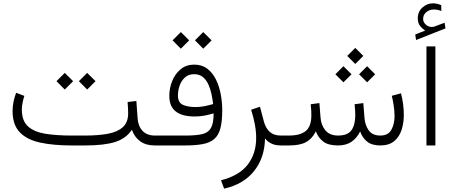

<svg xmlns="http://www.w3.org/2000/svg" viewBox="-20 -875 2721 1155"><path d="M504.4 -436.5 554.7 -386.7 504.4 -336.4 454.6 -386.7ZM369.6 -436.5 419.9 -386.7 369.6 -336.4 319.8 -386.7ZM747.6 -261.2 800.3 -267.6 807.6 -165.5Q810.5 -116.7 837.2 -88.1Q863.8 -59.6 911.1 -59.6H931.6V0H911.1Q857.9 0 823.5 -24.9Q789.1 -49.8 773.4 -94.2Q737.8 -41.5 672.4 -20.8Q606.9 0 492.2 0H410.2Q301.8 0 222.2 -17.1Q142.6 -34.2 99.1 -79.1Q55.7 -124 55.7 -207.5Q55.7 -236.3 61.5 -263.7Q67.4 -291 77.1 -316.9L126.5 -298.3Q120.1 -278.3 115.7 -256.8Q111.3 -235.4 111.3 -215.3Q111.8 -147 149.4 -113.8Q187 -80.6 254.2 -70.1Q321.3 -59.6 410.2 -59.6H491.7Q570.3 -59.6 628.7 -70.3Q687 -81.1 719 -110.1Q751 -139.2 751 -193.8Q751 -210.9 749.8 -228.5Q748.5 -246.1 747.6 -261.2Z M1202.6 -682.1 1252.9 -632.3 1202.6 -582 1152.8 -632.3ZM1067.9 -682.1 1118.2 -632.3 1067.9 -582 1018.1 -632.3ZM1097.7 -59.6Q1159.7 -59.6 1196.3 -68.1Q1232.9 -76.7 1249 -105.2Q1265.1 -133.8 1265.1 -192.9Q1238.3 -185.1 1211.2 -179.7Q1184.1 -174.3 1150.9 -174.3Q1075.7 -174.3 1037.1 -204.6Q998.5 -234.9 998.5 -298.3Q998.5 -344.7 1015.9 -387.7Q1033.2 -430.7 1066.7 -458.5Q1100.1 -486.3 1147.9 -486.3Q1194.8 -486.3 1227.1 -461.7Q1259.3 -437 1279.1 -396.7Q1298.8 -356.4 1307.9 -308.1Q1316.9 -259.8 1316.9 -211.9Q1316.9 -145 1305.9 -103.3Q1294.9 -61.5 1269.3 -39.1Q1243.7 -16.6 1200.2 -8.3Q1156.7 0 1091.8 0H912.1V-59.6ZM1157.2 -231Q1184.6 -231 1210.7 -236.3Q1236.8 -241.7 1262.2 -249Q1258.8 -277.8 1252.2 -309.1Q1245.6 -340.3 1233.2 -367.7Q1220.7 -395 1200 -411.9Q1179.2 -428.7 1147.5 -428.7Q1113.8 -428.7 1092.3 -408.9Q1070.8 -389.2 1060.5 -359.6Q1050.3 -330.1 1050.3 -300.8Q1050.3 -258.3 1079.8 -244.6Q1109.4 -231 1157.2 -231Z M1670.4 0Q1633.8 0 1610.1 -12.7Q1586.4 -25.4 1574.2 -42.5Q1572.3 73.7 1508.5 153.8Q1444.8 233.9 1328.1 259.8L1309.6 209.5Q1418.9 181.6 1470 115.5Q1521 49.3 1521 -44.9Q1521 -84 1513.2 -126.5Q1505.4 -168.9 1490.7 -214.8L1543.9 -232.9L1566.9 -146Q1577.6 -105 1602.1 -82.3Q1626.5 -59.6 1668 -59.6H1691.9V0Z M2117.2 -586.9 2165.5 -538.6 2117.2 -490.2 2068.8 -538.6ZM2188.5 -476.6 2236.8 -428.2 2188.5 -379.9 2140.1 -428.2ZM2045.9 -476.6 2094.7 -428.2 2045.9 -379.9 1997.6 -428.2ZM2012.7 0Q1955.1 0 1924.8 -23.2Q1894.5 -46.4 1879.9 -85Q1858.9 -41.5 1822.5 -20.8Q1786.1 0 1717.3 0H1672.4V-59.6H1718.3Q1786.1 -59.6 1819.6 -87.2Q1853 -114.7 1853 -182.1Q1853 -193.8 1852.3 -209.7Q1851.6 -225.6 1849.1 -248L1901.4 -254.9L1908.2 -168Q1911.6 -122.1 1937.5 -90.8Q1963.4 -59.6 2013.7 -59.6Q2071.8 -59.6 2094.5 -92Q2117.2 -124.5 2117.2 -182.1Q2117.2 -193.8 2116.2 -209.7Q2115.2 -225.6 2113.3 -248L2165.5 -254.9L2172.4 -168Q2175.3 -123.5 2197.5 -91.6Q2219.7 -59.6 2267.6 -59.6Q2315.4 -59.6 2334.5 -94.7Q2353.5 -129.9 2353.5 -175.8Q2353.5 -208.5 2348.1 -241.7Q2342.8 -274.9 2336.9 -298.8L2392.1 -313.5Q2400.4 -283.2 2404.8 -249.8Q2409.2 -216.3 2409.2 -183.1Q2409.2 -135.3 2395.8 -93.5Q2382.3 -51.8 2351.6 -26.1Q2320.8 -0.5 2268.6 0Q2215.8 0 2187.5 -23.9Q2159.2 -47.9 2146.5 -84Q2126.5 -43.9 2094.2 -22Q2062 0 2012.7 0Z M2538.1 -691.4Q2520 -702.6 2506.6 -719.7Q2493.2 -736.8 2493.2 -764.6Q2493.2 -804.7 2521.2 -829.8Q2549.3 -855 2584 -855Q2609.9 -855 2634.3 -843.8L2634.8 -808.6Q2622.6 -814 2611.1 -815.9Q2599.6 -817.9 2588.4 -817.9Q2564.5 -817.9 2544.9 -802.2Q2525.4 -786.6 2525.4 -761.2Q2525.4 -740.2 2543.7 -725.1Q2562 -710 2585.4 -713.4Q2587.9 -713.4 2590.3 -714.4Q2592.8 -715.3 2594.7 -715.8L2654.8 -738.3L2659.7 -704.1L2482.9 -634.3L2478 -667.5ZM2599.1 -595.7V0H2545.4V-595.7Z"/></svg>

Font: Vazirmatn UI FD ExtraLight
Style: Regular
Weight: 200
Designer: Saber Rastikerdar
Foundry: Saber Rastikerdar
Version: Version 33.003